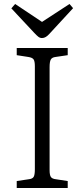

<svg xmlns="http://www.w3.org/2000/svg" viewBox="-20 -944 423 964"><path d="M64 0V-35L124 -44Q143 -46 149 -56Q155 -66 155 -94V-611Q155 -637 148.5 -646Q142 -655 122 -658L64 -667V-703H320V-667L259 -658Q241 -656 235 -645Q229 -634 229 -607V-90Q229 -65 235.5 -55.5Q242 -46 261 -44L320 -35V0ZM191 -753Q181 -753 173 -759Q165 -765 151 -780L37 -902L56 -924L191 -834L329 -924L347 -903L228 -774Q219 -764 210 -758.5Q201 -753 191 -753Z"/></svg>

Font: Literata 18pt Light
Style: Regular
Weight: 300
Designer: Latin by Veronika Burian and Jose Scaglione. Greek by Irene Vlachou. Cyrillic by Vera Evstafieva.
Foundry: TypeTogether
Version: Version 3.103;gftools[0.9.29]